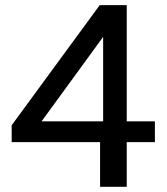

<svg xmlns="http://www.w3.org/2000/svg" viewBox="-20 -719 641 739"><path d="M365.2 0V-171.9H24.9V-236.8L363.8 -699.2H467.8V-252H576.2V-171.9H467.8V0ZM140.1 -252H377V-577.1Z"/></svg>

Font: Prompt
Style: Regular
Weight: 400
Designer: Katatrad Team
Foundry: CadsonDemak
Version: Version 1.000;PS 001.000;hotconv 1.0.88;makeotf.lib2.5.64775